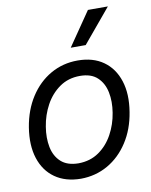

<svg xmlns="http://www.w3.org/2000/svg" viewBox="-88 -849 726 926"><g transform="rotate(-10 275.0 -386.0)"><path d="M233.4 11.7Q157.7 11.2 106.9 -24.7Q56.2 -60.5 35.4 -125Q14.6 -189.5 28.3 -275.4Q42 -359.4 82.3 -421.6Q122.6 -483.9 182.6 -518.3Q242.7 -552.7 315.4 -552.7Q390.6 -552.7 441.2 -516.8Q491.7 -481 512.7 -416Q533.7 -351.1 519.5 -264.6Q506.3 -181.6 465.8 -119.4Q425.3 -57.1 365.5 -22.9Q305.7 11.2 233.4 11.7ZM234.4 -63.5Q292 -64 334.5 -93.5Q377 -123 403.3 -171.1Q429.7 -219.2 438.5 -275.4Q447.3 -329.1 438 -375Q428.7 -420.9 398.4 -449.2Q368.2 -477.5 313.5 -477.5Q256.3 -477.5 213.6 -447.5Q170.9 -417.5 144.5 -369.1Q118.2 -320.8 109.4 -264.6Q100.6 -211.4 109.6 -165.5Q118.7 -119.6 149.2 -91.8Q179.7 -64 234.4 -63.5ZM293.9 -619.1 407.2 -784.2H504.9L367.2 -619.1Z"/></g></svg>

Font: Inter Tight
Style: Italic
Weight: 400
Italic angle: -9.39999°
Designer: Rasmus Andersson
Foundry: rsms
Version: Version 3.002